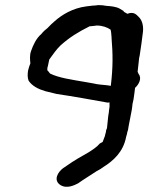

<svg xmlns="http://www.w3.org/2000/svg" viewBox="-20 -511 588 752"><path d="M102 -312C95 -294 98 -274 99 -263C96 -255 92 -245 90 -235C88 -222 87 -208 92 -195C106 -174 130 -162 157 -154L202 -143C270 -133 335 -121 402 -109C405 -109 406 -110 409 -110C408 -94 411 -103 407 -79V-78C407 -71 405 -65 404 -57L399 -9C399 -8 397 -5 396 -2C395 6 394 11 392 16V17C391 24 387 30 382 45C381 46 374 49 371 51C359 65 345 74 328 85C301 100 268 119 240 139L228 147C207 162 187 195 217 214C243 230 274 213 286 207C308 191 334 176 359 159C369 154 376 150 385 143C422 120 463 85 474 25C476 19 478 12 479 5C481 1 482 -4 482 -6L484 -18C486 -31 494 -66 496 -80C499 -96 497 -91 499 -104L503 -122C507 -146 506 -146 509 -167C523 -179 537 -204 523 -221L519 -230C521 -248 523 -265 525 -284L527 -293C532 -324 536 -355 540 -387C542 -408 538 -431 523 -445C515 -453 504 -467 479 -457C476 -459 471 -461 465 -465L464 -468C459 -471 457 -472 449 -477C435 -485 414 -487 397 -488C388 -490 376 -491 367 -491H365C358 -490 349 -489 344 -489H343C334 -488 326 -487 318 -486C264 -479 222 -453 193 -427C184 -419 177 -413 166 -401C158 -395 150 -388 142 -378C122 -361 110 -335 102 -312ZM166 -247 168 -254 170 -264C171 -268 171 -269 173 -278C188 -298 200 -317 218 -334C253 -365 285 -385 331 -408C336 -408 340 -409 341 -409H343C348 -410 347 -409 359 -411C381 -411 400 -404 413 -395C415 -389 416 -379 417 -364V-361C422 -301 423 -249 414 -175H413C411 -175 408 -176 400 -177C381 -179 362 -180 347 -184L313 -190C261 -199 210 -206 176 -223L169 -232C166 -235 164 -234 166 -247Z"/></svg>

Font: Scribbler
Style: BlkIta
Weight: 900
Designer: Mew Too
Foundry: Cannot Into Space Fonts
Version: Version 1.001